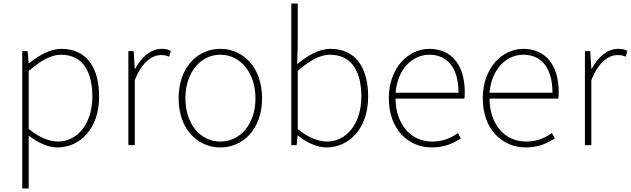

<svg xmlns="http://www.w3.org/2000/svg" viewBox="-20 -814 3539 1077"><path d="M105 243H141V46V-53C197 -11 252 13 302 13C428 13 536 -92 536 -271C536 -434 467 -540 324 -540C258 -540 195 -500 143 -459H141L135 -527H105ZM305 -20C263 -20 203 -39 141 -91V-416C208 -474 267 -507 321 -507C450 -507 498 -405 498 -271C498 -124 417 -20 305 -20Z M700 0H736V-364C777 -468 835 -505 882 -505C903 -505 912 -503 929 -496L938 -529C920 -538 905 -540 887 -540C824 -540 773 -492 738 -428H736L730 -527H700Z M1216 13C1342 13 1450 -88 1450 -262C1450 -439 1342 -540 1216 -540C1090 -540 982 -439 982 -262C982 -88 1090 13 1216 13ZM1216 -20C1104 -20 1020 -118 1020 -262C1020 -407 1104 -507 1216 -507C1328 -507 1413 -407 1413 -262C1413 -118 1328 -20 1216 -20Z M1811 13C1937 13 2045 -92 2045 -271C2045 -434 1976 -540 1833 -540C1767 -540 1702 -500 1647 -454L1650 -560V-794H1614V0H1644L1649 -53H1652C1701 -13 1761 13 1811 13ZM1814 -20C1772 -20 1710 -39 1650 -91V-416C1715 -474 1776 -507 1830 -507C1959 -507 2007 -405 2007 -271C2007 -124 1926 -20 1814 -20Z M2402 13C2480 13 2525 -13 2565 -37L2549 -68C2509 -39 2464 -20 2404 -20C2280 -20 2199 -122 2199 -261H2585C2587 -275 2587 -286 2587 -297C2587 -453 2510 -540 2388 -540C2271 -540 2161 -434 2161 -262C2161 -90 2269 13 2402 13ZM2199 -294C2210 -427 2294 -507 2388 -507C2487 -507 2552 -437 2552 -294Z M2929 13C3007 13 3052 -13 3092 -37L3076 -68C3036 -39 2991 -20 2931 -20C2807 -20 2726 -122 2726 -261H3112C3114 -275 3114 -286 3114 -297C3114 -453 3037 -540 2915 -540C2798 -540 2688 -434 2688 -262C2688 -90 2796 13 2929 13ZM2726 -294C2737 -427 2821 -507 2915 -507C3014 -507 3079 -437 3079 -294Z M3261 0H3297V-364C3338 -468 3396 -505 3443 -505C3464 -505 3473 -503 3490 -496L3499 -529C3481 -538 3466 -540 3448 -540C3385 -540 3334 -492 3299 -428H3297L3291 -527H3261Z"/></svg>

Font: Noto Sans CJK HK Thin
Style: Regular
Weight: 100
Designer: Ryoko NISHIZUKA 西塚涼子 (kana, bopomofo & ideographs); Paul D. Hunt (Latin, Greek & Cyrillic); Sandoll Communications 산돌커뮤니
Foundry: Adobe
Version: Version 2.004;hotconv 1.0.118;makeotfexe 2.5.65603